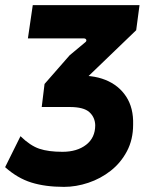

<svg xmlns="http://www.w3.org/2000/svg" viewBox="-30 -720 584 750"><path d="M220 10Q147 10 92.5 -7Q38 -24 -10 -67L50 -188Q88 -151 123.5 -139Q159 -127 214 -127Q271 -127 306.5 -154.5Q342 -182 342 -231Q341 -262 319 -282Q297 -302 242 -302H133L144 -392L242 -504L302 -554Q309 -559 307 -564.5Q305 -570 297 -570H79L98 -700H515L502 -602L264 -373L258 -423Q329 -429 381.5 -408Q434 -387 463 -342.5Q492 -298 490 -233Q490 -175 466 -129.5Q442 -84 402.5 -53Q363 -22 315 -6Q267 10 220 10Z"/></svg>

Font: Finlandica
Style: Italic
Weight: 400
Italic angle: -8°
Designer: Niklas Ekholm, Juho Hiilivirta, Jaakko Suomalainen
Foundry: Helsinki Type Studio
Version: Version 1.064